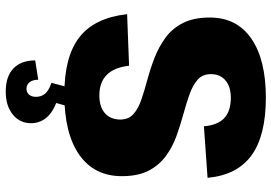

<svg xmlns="http://www.w3.org/2000/svg" viewBox="-162 -590 968 685"><g transform="rotate(90 322.5 -247.0)"><path d="M316 8Q181 8 112 -46Q43 -100 30 -216L214 -223Q220 -170 246.5 -143.5Q273 -117 320 -117Q361 -117 383.5 -137Q406 -157 406 -192Q406 -221 386.5 -238.5Q367 -256 334.5 -267Q302 -278 263 -288.5Q224 -299 185.5 -314Q147 -329 114.5 -352.5Q82 -376 62 -414.5Q42 -453 42 -511Q42 -607 117 -659Q192 -711 328 -711Q463 -711 533.5 -660Q604 -609 614 -503L430 -490Q426 -539 401 -562.5Q376 -586 328 -586Q289 -586 266.5 -567Q244 -548 244 -515Q244 -485 264 -467.5Q284 -450 316.5 -438.5Q349 -427 387.5 -416.5Q426 -406 465 -392Q504 -378 536.5 -354Q569 -330 588.5 -292.5Q608 -255 608 -197Q608 -99 532 -45.5Q456 8 316 8ZM306 217Q252 217 223.5 189.5Q195 162 195 112L264 101Q264 121 273 132Q282 143 296 143Q309 143 317 134Q325 125 325 109Q325 90 313.5 76.5Q302 63 275 54L289 1H357L347 37Q383 51 401 74Q419 97 419 127Q419 167 388 192Q357 217 306 217Z"/></g></svg>

Font: Pathway Extreme SemiCondensed ExtraBold
Style: Regular
Weight: 800
Width: 4
Version: Version 1.001;gftools[0.9.26]